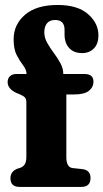

<svg xmlns="http://www.w3.org/2000/svg" viewBox="-20 -734 406 754"><path d="M240.5 -117Q240.5 -77 265 -74L302.5 -70Q335.5 -66.5 335.5 -35Q335.5 0 299.5 0H57Q21 0 21 -34Q21 -60.5 48 -71.5L59.5 -75Q71 -79 77.2 -88.8Q83.5 -98.5 83.5 -118.5V-332Q83.5 -344.5 78.2 -350.8Q73 -357 57 -364L44.5 -369Q10 -385 10 -411.5Q10 -426 19.2 -434.8Q28.5 -443.5 45.5 -443.5H84.5Q83 -462 70.2 -478.2Q57.5 -494.5 45.5 -517.8Q33.5 -541 33.5 -579.5Q33.5 -637.5 78.2 -676Q123 -714.5 206.5 -714.5Q284.5 -714.5 325.5 -678.8Q366.5 -643 366.5 -595.5Q366.5 -561.5 348.5 -543.5Q330.5 -525.5 302.5 -525.5Q270 -525.5 251.8 -545.2Q233.5 -565 233.5 -598.5V-617Q233.5 -655.5 196.5 -655.5Q175 -655.5 164.5 -642.5Q154 -629.5 154 -607Q154 -586 165.2 -566Q176.5 -546 191.2 -526.2Q206 -506.5 217.2 -486Q228.5 -465.5 228.5 -443.5H311Q347 -443.5 347 -413.5Q347 -391.5 329 -377.2Q311 -363 270 -363H240.5Z"/></svg>

Font: Fraunces 144pt S100
Style: Bold
Weight: 700
Version: Version 1.000; ttfautohint (v1.8.3)